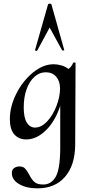

<svg xmlns="http://www.w3.org/2000/svg" viewBox="-20 -751 489 1052"><path d="M387 -409Q394 -409 394 -405L392 43Q391 154 336.5 217.5Q282 281 185 281Q124 281 84.5 257.5Q45 234 45 198Q44 180 56.5 170.5Q69 161 86 161Q106 161 116.5 171.5Q127 182 139 204Q153 232 168.5 246Q184 260 217 260Q260 260 284.5 219Q309 178 310 66V-171Q282 -86 231 -36.5Q180 13 124 13Q83 13 58.5 -14.5Q34 -42 34 -99Q34 -167 69 -237Q104 -307 160 -353Q216 -399 274 -399Q295 -399 317 -392.5Q339 -386 355 -373Q372 -385 381 -407Q382 -409 387 -409ZM231 -355Q196 -355 168.5 -330Q141 -305 125.5 -261.5Q110 -218 110 -163Q110 -106 127 -79Q144 -52 172 -52Q207 -52 239 -86.5Q271 -121 290 -172Q309 -223 309 -266Q309 -306 288 -330.5Q267 -355 231 -355ZM332 -477Q333 -475 327 -474.5Q321 -474 320 -476L252 -600L184 -474Q182 -472 180 -472Q177 -472 174.5 -473.5Q172 -475 172 -477L243 -726Q244 -731 253 -731Q261 -731 262 -726Z"/></svg>

Font: Cormorant Upright SemiBold
Style: Regular
Weight: 600
Designer: Christian Thalmann (Catharsis Fonts)
Foundry: Catharsis Fonts
Version: Version 3.302